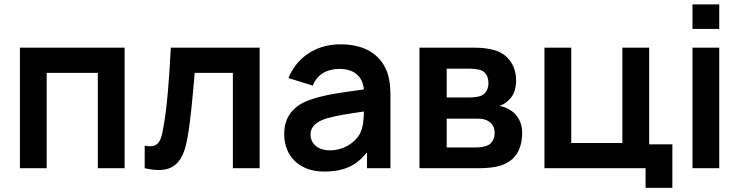

<svg xmlns="http://www.w3.org/2000/svg" viewBox="-20 -785 3460 896"><path d="M561.5 -562.5H72.9V0H197.9V-444.8H436.5V0H561.5Z M777.1 -562.5C769.8 -418.8 759.4 -279.2 741.7 -186.5C730.2 -119.8 716.7 -93.8 655.2 -105.2V0C777.1 28.1 832.3 -12.5 854.2 -138.5C868.8 -216.7 877.1 -312.5 888.5 -444.8H1066.7V0H1191.7V-562.5Z M1802.1 0V-338.5C1802.1 -375 1799 -408.3 1790.6 -437.5C1761.5 -529.2 1684.4 -578.1 1568.8 -578.1C1444.8 -578.1 1361.5 -508.3 1326 -420.8L1439.6 -385.4C1460.4 -439.6 1508.3 -463.5 1564.6 -463.5C1624 -463.5 1671.9 -435.4 1678.1 -367.7C1583.3 -354.2 1488.5 -343.8 1414.6 -314.6C1349 -288.5 1306.3 -239.6 1306.3 -159.4C1306.3 -54.2 1379.2 15.6 1491.7 15.6C1588.5 15.6 1643.8 -13.5 1692.7 -74V0ZM1658.3 -158.3C1632.3 -114.6 1579.2 -83.3 1519.8 -83.3C1460.4 -83.3 1429.2 -117.7 1429.2 -156.2C1429.2 -197.9 1461.5 -219.8 1507.3 -233.3C1557.3 -246.9 1599 -253.1 1678.1 -264.6C1678.1 -236.5 1676 -190.6 1658.3 -158.3Z M1937.5 -562.5V0H2213.5C2249 0 2283.3 -3.1 2309.4 -10.4C2380.2 -30.2 2416.7 -82.3 2416.7 -165.6C2416.7 -222.9 2386.5 -260.4 2349 -278.1C2337.5 -284.4 2322.9 -288.5 2310.4 -290.6C2322.9 -294.8 2335.4 -301 2346.9 -311.5C2372.9 -332.3 2388.5 -361.5 2388.5 -410.4C2388.5 -488.5 2339.6 -537.5 2286.5 -551C2261.5 -558.3 2233.3 -562.5 2192.7 -562.5ZM2064.6 -464.6H2166.7C2185.4 -464.6 2206.2 -462.5 2221.9 -458.3C2247.9 -450 2259.4 -425 2259.4 -397.9C2259.4 -370.8 2247.9 -347.9 2226 -338.5C2211.5 -332.3 2189.6 -330.2 2168.8 -330.2H2064.6ZM2064.6 -231.3H2202.1C2218.8 -231.3 2232.3 -231.3 2244.8 -226C2268.8 -218.8 2288.5 -199 2288.5 -165.6C2288.5 -139.6 2277.1 -113.5 2252.1 -105.2C2238.5 -100 2219.8 -96.9 2205.2 -96.9H2064.6Z M3009.4 -111.5V-562.5H2884.4V-117.7H2645.8V-562.5H2520.8V0H2992.7V91.7H3117.7V-111.5Z M3211.5 -764.6V-650H3336.5V-764.6ZM3211.5 -562.5H3336.5V0H3211.5Z"/></svg>

Font: Manrope3 Bold
Style: Regular
Weight: 700
Designer: Mikhail Sharanda
Foundry: Mikhail Sharanda
Version: Version 3.000;PS 003.000;hotconv 1.0.88;makeotf.lib2.5.64775